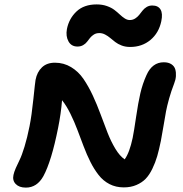

<svg xmlns="http://www.w3.org/2000/svg" viewBox="-20 -894 830 870"><path d="M331.1 -683.1Q303.2 -683.1 290.3 -706.5Q277.3 -730 283.2 -762.2Q292.5 -809.6 326.4 -841.8Q360.4 -874 418 -874Q443.4 -874 464.1 -866.7Q484.9 -859.4 498.3 -849.1Q511.7 -838.9 522.7 -828.4Q533.7 -817.9 545.2 -810.5Q556.6 -803.2 567.9 -803.2Q581.5 -803.2 592.3 -810.1Q603 -816.9 610.6 -826.4Q618.2 -835.9 625.7 -845.7Q633.3 -855.5 644.5 -862.3Q655.8 -869.1 669.9 -869.1Q696.3 -869.1 707.3 -851.1Q718.3 -833 710.9 -797.9Q699.7 -744.6 661.6 -712.9Q623.5 -681.2 569.8 -681.2Q548.8 -681.2 531.5 -687.7Q514.2 -694.3 502.2 -703.6Q490.2 -712.9 479.5 -721.9Q468.8 -731 456.3 -737.5Q443.8 -744.1 430.2 -744.1Q416 -744.1 405.8 -737.8Q395.5 -731.4 388.4 -722.7Q381.3 -713.9 374.5 -704.8Q367.7 -695.8 356.7 -689.5Q345.7 -683.1 331.1 -683.1ZM97.2 -43.9Q66.9 -43.9 51.3 -60.1Q35.6 -76.2 41 -101.1Q43.5 -113.8 51.5 -132.3Q59.6 -150.9 69.1 -169.9Q78.6 -189 91.1 -229.5Q103.5 -270 113.8 -321.8Q123.5 -370.1 131.3 -446Q139.2 -522 141.1 -532.2Q147.9 -567.9 170.2 -588.9Q192.4 -609.9 229 -609.9Q269 -609.9 302.2 -589.8Q335.4 -569.8 358.4 -536.1Q381.3 -502.4 400.4 -461.4Q419.4 -420.4 435.8 -376Q452.1 -331.5 467.5 -292.2Q482.9 -252.9 502.7 -220Q522.5 -187 544.9 -171.9Q566.9 -202.1 581.1 -269Q587.4 -300.3 596.7 -364.3Q606 -428.2 616 -471.4Q626 -514.6 644 -554.2Q669.9 -611.8 722.2 -611.8Q743.2 -611.8 756.6 -603Q770 -594.2 774.2 -579.8Q778.3 -565.4 777.1 -548.8Q775.9 -532.2 769 -515.1Q755.9 -481.4 746.3 -447.3Q736.8 -413.1 732.4 -389.9Q728 -366.7 721.2 -325Q714.4 -283.2 709 -255.9Q700.7 -215.3 692.4 -186.5Q684.1 -157.7 670.4 -129.4Q656.7 -101.1 639.9 -83.7Q623 -66.4 597.9 -55.7Q572.8 -44.9 541 -44.9Q504.9 -44.9 476.1 -59.8Q447.3 -74.7 426.8 -101.1Q406.2 -127.4 389.9 -159.9Q373.5 -192.4 358.9 -231Q344.2 -269.5 330.8 -305.4Q317.4 -341.3 299.3 -378.2Q281.2 -415 261.2 -439.9Q256.3 -378.9 243.2 -314Q213.4 -164.1 176.8 -96.2Q147.9 -43.9 97.2 -43.9Z"/></svg>

Font: Shantell Sans Irregular
Style: Italic
Weight: 600
Italic angle: -11.31°
Designer: Stephen Nixon, Anya Danilova, Shantell Martin
Foundry: Arrow Type
Version: Version 1.006;[9816181b4]